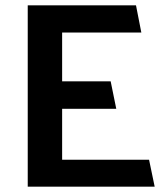

<svg xmlns="http://www.w3.org/2000/svg" viewBox="-20 -700 620 720"><path d="M560 0H84V-680H490L510 -578H213V-395H395L416 -292H213V-101H539Z"/></svg>

Font: Palanquin Dark
Style: Regular
Weight: 400
Designer: Pria Ravichandran
Version: Version 1.000